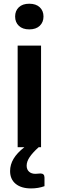

<svg xmlns="http://www.w3.org/2000/svg" viewBox="-20 -798 318 1041"><path d="M202.6 -550.8V0H75.7V-550.8ZM62 -708.5Q62 -739.3 82 -758.5Q102.1 -777.8 138.7 -777.8Q175.3 -777.8 195.6 -758.5Q215.8 -739.3 215.8 -708.5Q215.8 -677.7 195.6 -658.2Q175.3 -638.7 138.7 -638.7Q102.5 -638.7 82.3 -658Q62 -677.2 62 -708.5ZM34.7 129.4Q34.7 94.7 53.5 63Q72.3 31.2 112.3 0H189.9Q157.7 28.8 141.1 53.2Q124.5 77.6 124.5 100.1Q124.5 121.1 137.5 132.8Q150.4 144.5 172.4 144.5Q181.6 144.5 191.4 143.1Q194.3 142.6 199.7 142.6Q221.2 142.6 221.2 165V211.4Q187.5 223.6 148.4 223.6Q95.2 223.6 64.9 198.7Q34.7 173.8 34.7 129.4Z"/></svg>

Font: Lycee Sans SemiBold
Style: Regular
Weight: 600
Designer: Justin Alvin
Foundry: Alkove Design
Version: Version 1.030